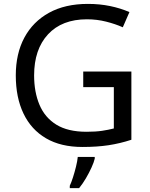

<svg xmlns="http://www.w3.org/2000/svg" viewBox="-20 -744 768 985"><path d="M407 -377H654V-27Q596 -8 537 1Q478 10 403 10Q292 10 216 -34.5Q140 -79 100.5 -161.5Q61 -244 61 -357Q61 -469 105 -551Q149 -633 231.5 -678.5Q314 -724 431 -724Q491 -724 544.5 -713Q598 -702 644 -682L610 -604Q572 -621 524.5 -633Q477 -645 426 -645Q298 -645 226.5 -568Q155 -491 155 -357Q155 -272 182.5 -206.5Q210 -141 269 -104.5Q328 -68 424 -68Q471 -68 504 -73Q537 -78 564 -85V-297H407ZM466 70Q462 88 449.5 115.5Q437 143 420.5 171Q404 199 386 221H338V209Q346 192 354.5 165.5Q363 139 370 110.5Q377 82 379 61H466Z"/></svg>

Font: Noto Sans Test
Style: Regular
Weight: 400
Version: Version 1.002; ttfautohint (v1.8.4.7-5d5b)